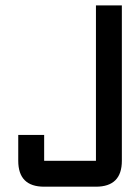

<svg xmlns="http://www.w3.org/2000/svg" viewBox="-20 -704 528 724"><path d="M341.8 -683.6H439.5V-97.7Q439.5 0 341.8 0H146.5Q48.8 0 48.8 -97.7V-195.3H146.5V-97.7H341.8Z"/></svg>

Font: BabelStone Runic Norse
Style: Regular
Weight: 400
Designer: Andrew West
Foundry: BabelStone
Version: Version 3.002 March 14, 2022